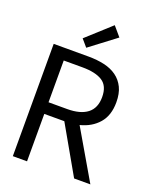

<svg xmlns="http://www.w3.org/2000/svg" viewBox="-157 -961 865 1054"><g transform="rotate(20 275.0 -433.5)"><path d="M131 0V-277H248L406 0H501L334 -286Q401 -303 441 -349Q481 -395 481 -472Q481 -523 464 -558Q447 -593 416.5 -615Q386 -637 344 -646.5Q302 -656 252 -656H48V0ZM131 -589H240Q317 -589 357.5 -563Q398 -537 398 -472Q398 -408 357.5 -376.5Q317 -345 240 -345H131ZM187 -739 223 -697 375 -812 328 -867Z"/></g></svg>

Font: Codetta
Style: Regular
Weight: 400
Italic angle: -11°
Designer: Ulrich Proeller
Foundry: PROSA GmbH
Version: Version 2.00;September 29, 2018;FontCreator 11.5.0.2427 64-b